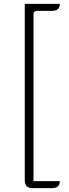

<svg xmlns="http://www.w3.org/2000/svg" viewBox="-20 -804 355 992"><path d="M148 168Q108 168 108 128V-784H289Q289 -748 249 -748H172Q153 -748 153 -729V132H289Q289 168 249 168Z"/></svg>

Font: Swei Half Moon CJK SC
Style: Light
Weight: 300
Version: Version 2.071